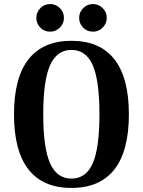

<svg xmlns="http://www.w3.org/2000/svg" viewBox="-20 -912 704 946"><path d="M49 -349Q49 -529 120.5 -620Q192 -711 332 -711Q472 -711 543.5 -620Q615 -529 615 -349Q615 -168 543.5 -77Q472 14 332 14Q192 14 120.5 -77Q49 -168 49 -349ZM470 -349Q470 -515 437 -590.5Q404 -666 332 -666Q260 -666 226.5 -590Q193 -514 193 -349Q193 -184 226.5 -108Q260 -32 332 -32Q404 -32 437 -107.5Q470 -183 470 -349ZM159 -824Q159 -852 179 -872Q199 -892 227 -892Q255 -892 275 -872Q295 -852 295 -824Q295 -796 275 -776Q255 -756 227 -756Q198 -756 178.5 -776Q159 -796 159 -824ZM370 -824Q370 -852 390 -872Q410 -892 438 -892Q466 -892 486 -872Q506 -852 506 -824Q506 -796 486 -776Q466 -756 438 -756Q409 -756 389.5 -776Q370 -796 370 -824Z"/></svg>

Font: Arima Madurai Black
Style: Regular
Weight: 900
Designer: Joana Correia and Natanael Gama
Foundry: NDISCOVER
Version: Version 1.020